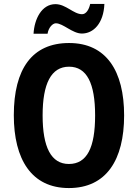

<svg xmlns="http://www.w3.org/2000/svg" viewBox="-20 -1036 698 973"><path d="M150 -865H221C226 -897 247 -918 263 -918C300 -918 347 -866 395 -866C453 -866 505 -917 509 -1016H437C431 -987 416 -964 396 -964C353 -964 314 -1015 261 -1015C191 -1015 154 -939 150 -865ZM609 -451C609 -676 519 -818 330 -818C143 -818 50 -687 50 -452C50 -228 140 -83 329 -83C519 -83 609 -226 609 -451ZM196 -451C196 -612 239 -698 330 -698C420 -698 462 -614 462 -451C462 -288 421 -205 329 -205C239 -205 196 -290 196 -451Z"/></svg>

Font: Noto Sans Kannada UI Condensed
Style: Bold
Weight: 700
Width: 3
Designer: Jelle Bosma - Monotype Design Team
Foundry: Monotype Imaging Inc.
Version: Version 2.005